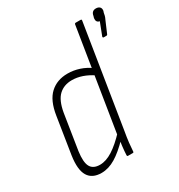

<svg xmlns="http://www.w3.org/2000/svg" viewBox="-167 -807 864 927"><g transform="rotate(-30 264.5 -343.0)"><path d="M131 8Q79 8 57.5 -27.5Q36 -63 47 -138L79 -341Q91 -419 129.5 -454.5Q168 -490 227 -490Q260 -490 292 -479.5Q324 -469 351 -449L345 -412Q286 -452 229 -452Q185 -452 156.5 -425.5Q128 -399 117 -336L86 -139Q78 -81 92 -55.5Q106 -30 144 -30Q178 -30 215.5 -54Q253 -78 297 -125L293 -86Q248 -39 209 -15.5Q170 8 131 8ZM282 0Q277 0 277 -6Q278 -28 281 -54Q284 -80 287 -98V-109L378 -677Q379 -683 385 -683H411Q418 -683 417 -677L327 -113Q321 -79 318 -52.5Q315 -26 314 -6Q314 0 309 0ZM467 -554Q464 -554 462.5 -556Q461 -558 462 -561L489 -631Q469 -634 472 -658L475 -668Q479 -694 503 -694Q516 -694 523.5 -687Q531 -680 529 -666L526 -657Q525 -650 523 -642Q521 -634 516 -624L489 -561Q487 -554 481 -554Z"/></g></svg>

Font: Sofia Sans Condensed ExtraLight
Style: Italic
Weight: 250
Italic angle: -9°
Version: Version 4.100